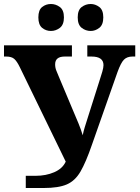

<svg xmlns="http://www.w3.org/2000/svg" viewBox="-20 -941 699 961"><path d="M434 -786Q457 -786 477 -801.5Q497 -817 497 -854Q497 -891 477 -906Q457 -921 434 -921Q409 -921 389 -906Q369 -891 369 -854Q369 -817 389 -801.5Q409 -786 434 -786ZM235 -786Q259 -786 279.5 -801.5Q300 -817 300 -854Q300 -891 279.5 -906Q259 -921 235 -921Q210 -921 191 -906Q172 -891 172 -854Q172 -817 191 -801.5Q210 -786 235 -786ZM109 0H199Q273 0 314.5 -18Q356 -36 383 -82.5Q410 -129 440 -216L568 -580Q585 -627 600.5 -642.5Q616 -658 643 -658H657V-714H417V-658H438Q498 -658 498 -615Q498 -603 492 -582Q486 -561 477 -534L418 -348Q410 -323 404 -303.5Q398 -284 394 -264Q385 -294 373 -323Q361 -352 346 -387L275 -556Q268 -573 262 -587.5Q256 -602 256 -619Q256 -658 304 -658H340V-714H0V-658H11Q38 -658 51.5 -646Q65 -634 79 -605L309 -132Q293 -97 251.5 -79Q210 -61 158 -61H109Z"/></svg>

Font: Noto Serif SemiCondensed Extra
Style: Regular
Weight: 800
Width: 4
Designer: Monotype Design Team
Foundry: Monotype Imaging Inc.
Version: Version 1.002